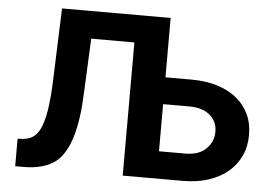

<svg xmlns="http://www.w3.org/2000/svg" viewBox="-51 -796 1228 866"><g transform="rotate(5 563.0 -363.5)"><path d="M66.1 -125.4Q92.3 -126.4 112.9 -138.1Q133.5 -149.9 148.1 -179.3Q162.6 -208.8 171.7 -263.1Q180.8 -317.5 183.9 -403.8L195.7 -727.3H687.5V-458.5H805.8Q870.4 -458.5 922.2 -442.5Q974.1 -426.5 1010.5 -396.8Q1046.9 -367.2 1066.4 -325.5Q1085.9 -283.7 1085.6 -232.2Q1085.9 -180.8 1066.4 -138.1Q1046.9 -95.5 1010.5 -64.8Q974.1 -34.1 922.2 -17Q870.4 0 805.8 0H534.1V-603H338.8L327.1 -350.9Q326 -327.1 323.9 -298.1Q321.7 -269.2 317.1 -238.5Q312.5 -207.7 305 -177Q297.6 -146.3 285.7 -118.8Q273.8 -91.3 257.1 -68.7Q240.4 -46.2 217.7 -32Q166.5 0 85.2 0H47.2V-124.3ZM687.5 -337V-123.6H805.8Q868.3 -123.6 900.9 -156.2Q933.6 -188.9 933.2 -233.7Q933.9 -277.3 900.9 -307.2Q867.9 -337 805.8 -337Z"/></g></svg>

Font: Inter P
Style: Bold
Weight: 700
Designer: Rasmus Andersson
Foundry: rsms
Version: Version 3.018;git-588b23468